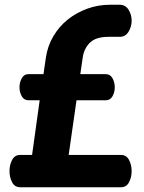

<svg xmlns="http://www.w3.org/2000/svg" viewBox="-20 -788 605 808"><path d="M489 -136Q512 -136 523 -115Q534 -94 534 -68Q534 -42 523 -21Q512 0 489 0H65Q42 0 31 -21Q20 -42 20 -68Q20 -94 31 -115Q42 -136 65 -136H115L147 -366H100Q81 -366 71.5 -383Q62 -400 62 -421Q62 -441 71.5 -458.5Q81 -476 100 -476H163L173 -545Q180 -594 204.5 -635.5Q229 -677 265.5 -706Q302 -735 347.5 -751.5Q393 -768 442 -768H484Q508 -768 521 -747Q534 -726 534 -701Q534 -676 521 -654.5Q508 -633 484 -633H437Q383 -633 358 -608Q333 -583 328 -545L318 -476H425Q444 -476 453.5 -458.5Q463 -441 463 -421Q463 -400 453.5 -383Q444 -366 425 -366H302L269 -136H489Z"/></svg>

Font: AkaAcidDosis
Style: ExtraBold
Weight: 800
Designer: Edgar Tolentino, Pablo Impallari, Igino Marini, Aka-Acid
Foundry: Edgar Tolentino, Pablo Impallari, Igino Marini, Aka-Acid
Version: Version 1.007